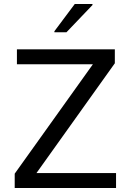

<svg xmlns="http://www.w3.org/2000/svg" viewBox="-20 -933 646 953"><path d="M53 0V-71L441 -614H64V-688H550V-619L161 -74H556V0ZM250 -773V-778L351 -913H439V-908L310 -773Z"/></svg>

Font: Saira
Style: Regular
Weight: 400
Designer: Hector Gatti with collaboration of the Omnibus-Type team
Foundry: Omnibus-Type
Version: Version 1.100; ttfautohint (v1.8.3)